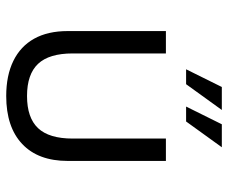

<svg xmlns="http://www.w3.org/2000/svg" viewBox="-78 -641 734 618"><g transform="rotate(90 289.0 -332.0)"><path d="M289 15Q223 15 176 -8Q129 -31 104.5 -75Q80 -119 80 -183V-499H152V-199Q152 -123 185.5 -87.5Q219 -52 289 -52Q359 -52 392.5 -87.5Q426 -123 426 -199V-499H498V-183Q498 -88 443.5 -36.5Q389 15 289 15ZM323 -564 380 -679H454L371 -564ZM203 -564 260 -679H334L251 -564Z"/></g></svg>

Font: Maven Pro
Style: Regular
Weight: 400
Designer: Joe Prince
Foundry: Joe Prince
Version: Version 2.103